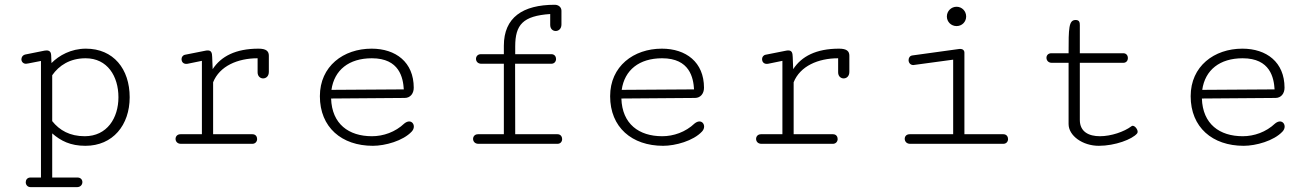

<svg xmlns="http://www.w3.org/2000/svg" viewBox="-20 -600 5489 801"><path d="M194.8 -336.9 193.4 -370.6C192.9 -381.8 187.5 -389.6 174.3 -389.6C171.9 -389.6 168.9 -389.2 165.5 -388.7L85.4 -372.6C73.7 -369.6 69.3 -360.4 69.3 -352.5C69.3 -342.8 76.7 -334 88.4 -334C91.3 -334 94.7 -335 98.1 -335.4L150.9 -345.7V140.6H106.9C93.8 140.6 87.4 150.4 87.4 160.2C87.4 170.4 94.2 180.7 107.9 180.7H301.3C316.4 180.7 323.7 169.9 323.7 159.7C323.7 149.9 316.9 140.6 303.2 140.6H197.8V-43.5C233.9 -12.2 273.4 8.3 336.4 8.3C450.7 8.3 521 -78.1 521 -194.3C521 -312.5 453.1 -397 338.4 -397C276.4 -397 226.1 -368.7 194.8 -336.9ZM474.1 -194.3C474.1 -107.9 426.8 -31.7 333.5 -31.7C271.5 -31.7 228.5 -56.2 197.8 -94.7V-286.1C226.1 -326.7 271.5 -356.9 337.4 -356.9C428.2 -356.9 474.1 -281.7 474.1 -194.3Z M1054.7 -356.9V-298.3C1054.7 -281.2 1066.4 -272.9 1077.6 -272.9C1089.8 -272.9 1101.6 -281.7 1101.6 -300.3V-367.7C1101.6 -386.2 1090.8 -397 1058.6 -397C962.9 -397 901.9 -364.7 867.2 -311.5L865.2 -362.3C864.7 -378.4 862.3 -389.6 846.7 -389.6C843.8 -389.6 839.8 -389.2 835.4 -388.2L752 -371.6C742.2 -369.6 737.3 -361.3 737.3 -353C737.3 -343.3 743.7 -333.5 756.8 -333.5C758.8 -333.5 760.7 -333.5 762.7 -334L822.3 -346.2V-40H732.9C719.2 -40 712.4 -30.3 712.4 -20.5C712.4 -10.3 719.7 0 734.9 0H1032.7C1045.9 0 1052.7 -10.3 1052.7 -20C1052.7 -30.3 1046.4 -40 1033.2 -40H869.1V-256.8C896 -324.2 971.2 -356.9 1054.7 -356.9Z M1362.8 -225.1C1374.5 -308.1 1436 -356.9 1531.2 -356.9C1647 -356.9 1661.6 -274.9 1664.6 -227.1ZM1530.3 -397C1412.6 -397 1314.5 -323.7 1314.5 -198.7C1314.5 -68.8 1405.3 8.3 1535.6 8.3C1586.4 8.3 1661.6 -12.2 1697.8 -51.3C1703.6 -57.6 1706.5 -64.9 1706.5 -71.8C1706.5 -83.5 1698.7 -93.3 1687 -93.3C1681.2 -93.3 1674.3 -90.8 1667 -85C1628.9 -48.8 1579.1 -31.7 1531.7 -31.7C1435.1 -31.7 1364.7 -82.5 1361.3 -189L1668.5 -191.4C1691.4 -191.4 1706.1 -209.5 1706.1 -233.9C1706.1 -340.8 1630.9 -397 1530.3 -397Z M2322.3 -498V-555.2C2322.3 -570.8 2309.1 -580.1 2294.4 -580.1C2160.6 -580.1 2082 -526.9 2082 -409.2V-374H1986.3C1972.7 -374 1965.8 -364.3 1965.8 -354.5C1965.8 -344.2 1973.1 -334 1988.3 -334H2082V-40H1974.1C1960.4 -40 1953.6 -30.3 1953.6 -20.5C1953.6 -10.3 1960.9 0 1976.1 0H2305.7C2318.8 0 2325.2 -9.8 2325.2 -20C2325.2 -29.8 2318.8 -40 2306.2 -40H2129.4L2128.9 -334H2279.8C2293 -334 2299.8 -343.8 2299.8 -354C2299.8 -363.8 2293.5 -374 2280.3 -374H2129.4V-406.2C2129.4 -497.1 2161.6 -533.7 2275.4 -541.5V-496.1C2275.4 -479 2286.6 -470.7 2298.3 -470.7C2310.1 -470.7 2322.3 -479.5 2322.3 -498Z M2573.7 -225.1C2585.4 -308.1 2647 -356.9 2742.2 -356.9C2857.9 -356.9 2872.6 -274.9 2875.5 -227.1ZM2741.2 -397C2623.5 -397 2525.4 -323.7 2525.4 -198.7C2525.4 -68.8 2616.2 8.3 2746.6 8.3C2797.4 8.3 2872.6 -12.2 2908.7 -51.3C2914.6 -57.6 2917.5 -64.9 2917.5 -71.8C2917.5 -83.5 2909.7 -93.3 2897.9 -93.3C2892.1 -93.3 2885.3 -90.8 2877.9 -85C2839.8 -48.8 2790 -31.7 2742.7 -31.7C2646 -31.7 2575.7 -82.5 2572.3 -189L2879.4 -191.4C2902.3 -191.4 2917 -209.5 2917 -233.9C2917 -340.8 2841.8 -397 2741.2 -397Z M3476.6 -356.9V-298.3C3476.6 -281.2 3488.3 -272.9 3499.5 -272.9C3511.7 -272.9 3523.4 -281.7 3523.4 -300.3V-367.7C3523.4 -386.2 3512.7 -397 3480.5 -397C3384.8 -397 3323.7 -364.7 3289.1 -311.5L3287.1 -362.3C3286.6 -378.4 3284.2 -389.6 3268.6 -389.6C3265.6 -389.6 3261.7 -389.2 3257.3 -388.2L3173.8 -371.6C3164.1 -369.6 3159.2 -361.3 3159.2 -353C3159.2 -343.3 3165.5 -333.5 3178.7 -333.5C3180.7 -333.5 3182.6 -333.5 3184.6 -334L3244.1 -346.2V-40H3154.8C3141.1 -40 3134.3 -30.3 3134.3 -20.5C3134.3 -10.3 3141.6 0 3156.7 0H3454.6C3467.8 0 3474.6 -10.3 3474.6 -20C3474.6 -30.3 3468.3 -40 3455.1 -40H3291V-256.8C3317.9 -324.2 3393.1 -356.9 3476.6 -356.9Z M3776.9 0H4165.5C4178.7 0 4185.5 -9.8 4185.5 -20C4185.5 -29.8 4179.2 -40 4166 -40H4003.4V-380.4C4003.4 -390.1 3996.1 -396 3985.8 -396C3983.4 -396 3981.9 -396 3980.5 -395.5L3786.1 -368.7C3775.4 -367.2 3770.5 -358.4 3770.5 -349.1C3770.5 -338.9 3777.3 -328.6 3790.5 -328.6C3791.5 -328.6 3792.5 -329.1 3793.9 -329.1L3956.5 -351.1V-40H3774.9C3761.2 -40 3754.4 -30.8 3754.4 -21C3754.4 -10.7 3761.7 0 3776.9 0ZM3970.7 -571.8C3948.2 -571.8 3930.2 -553.7 3930.2 -531.2C3930.2 -508.8 3948.2 -491.2 3970.7 -491.2C3993.2 -491.2 4010.7 -508.8 4010.7 -531.2C4010.7 -553.7 3993.2 -571.8 3970.7 -571.8Z M4484.9 -99.6V-337.9H4666C4679.2 -337.9 4685.5 -347.7 4685.5 -357.9C4685.5 -367.7 4679.2 -377.9 4666.5 -377.9H4484.9V-494.6C4484.9 -506.3 4483.4 -516.6 4467.3 -516.6C4438.5 -516.6 4438 -482.4 4438 -377.9H4366.2C4352.5 -377.9 4345.7 -368.7 4345.7 -358.9C4345.7 -348.6 4353 -337.9 4368.2 -337.9H4438V-82.5C4438 -33.7 4496.6 8.3 4564 8.3C4632.3 8.3 4703.6 -19 4723.6 -43C4725.1 -44.9 4726.1 -47.4 4726.1 -50.3C4726.1 -61 4714.8 -75.2 4705.6 -75.2C4703.6 -75.2 4701.7 -74.7 4700.2 -73.2C4669.9 -50.3 4615.2 -31.7 4568.8 -31.7C4522.9 -31.7 4484.9 -49.8 4484.9 -99.6Z M4995.6 -225.1C5007.3 -308.1 5068.8 -356.9 5164.1 -356.9C5279.8 -356.9 5294.4 -274.9 5297.4 -227.1ZM5163.1 -397C5045.4 -397 4947.3 -323.7 4947.3 -198.7C4947.3 -68.8 5038.1 8.3 5168.5 8.3C5219.2 8.3 5294.4 -12.2 5330.6 -51.3C5336.4 -57.6 5339.4 -64.9 5339.4 -71.8C5339.4 -83.5 5331.5 -93.3 5319.8 -93.3C5314 -93.3 5307.1 -90.8 5299.8 -85C5261.7 -48.8 5211.9 -31.7 5164.6 -31.7C5067.9 -31.7 4997.6 -82.5 4994.1 -189L5301.3 -191.4C5324.2 -191.4 5338.9 -209.5 5338.9 -233.9C5338.9 -340.8 5263.7 -397 5163.1 -397Z"/></svg>

Font: Cutive Mono
Style: Regular
Weight: 400
Monospace: yes
Designer: Vernon Adams
Foundry: Vernon Adams
Version: Version 1.002